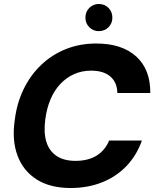

<svg xmlns="http://www.w3.org/2000/svg" viewBox="-20 -930 773 962"><path d="M334 12Q231 12 163.5 -31Q96 -74 67.5 -151Q39 -228 54 -329Q64 -412 98 -482.5Q132 -553 186 -604.5Q240 -656 310 -684Q380 -712 462 -712Q591 -712 662.5 -647Q734 -582 733 -464H568Q567 -517 533 -546.5Q499 -576 436 -576Q390 -576 351 -558.5Q312 -541 282 -509Q252 -477 233 -432Q214 -387 207 -332Q198 -267 212 -220.5Q226 -174 263 -149Q300 -124 358 -124Q421 -124 463.5 -150Q506 -176 527 -226H691Q665 -152 614 -98.5Q563 -45 491.5 -16.5Q420 12 334 12ZM475 -774Q447 -774 427.5 -793.5Q408 -813 408 -841Q408 -871 427.5 -890.5Q447 -910 475 -910Q504 -910 523.5 -890.5Q543 -871 543 -841Q543 -813 523.5 -793.5Q504 -774 475 -774Z"/></svg>

Font: DM Sans 36pt Black
Style: Italic
Weight: 900
Italic angle: -10°
Designer: Colophon Foundry, Jonny Pinhorn
Foundry: Colophon Foundry
Version: Version 4.004;gftools[0.9.30]